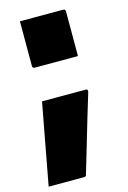

<svg xmlns="http://www.w3.org/2000/svg" viewBox="-120 -614 588 881"><g transform="rotate(-15 174.0 -173.5)"><path d="M283 -334H78Q67 -334 67 -345V-557H272Q283 -557 283 -546ZM167 210H-2Q16 115 34 16.5Q52 -82 70 -176H278Q289 -176 286 -163Q272 -117 253 -54Q234 9 214.5 76.5Q195 144 177 203Q175 210 167 210Z"/></g></svg>

Font: Recursive Sn Lnr St Blk
Style: Regular
Weight: 900
Version: Version 1.079;hotconv 1.0.112;makeotfexe 2.5.65598; ttfautoh